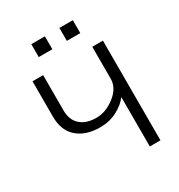

<svg xmlns="http://www.w3.org/2000/svg" viewBox="-215 -1080 1135 1220"><g transform="rotate(-30 352.5 -469.5)"><path d="M198.2 -844.7V-939.5H297.9V-844.7ZM404.3 -844.7V-939.5H502.9V-844.7ZM86.9 -472.7V-731.4H165V-471.7Q165 -403.3 207 -365.2Q249 -327.1 324.2 -327.1Q393.6 -327.1 459.5 -378.4Q525.4 -429.7 525.4 -497.1V-731.4H603.5V0H525.4V-360.4H523.4Q496.1 -322.3 440.4 -292.5Q384.8 -262.7 313.5 -262.7Q210.9 -262.7 148.9 -315.9Q86.9 -369.1 86.9 -472.7Z"/></g></svg>

Font: Gothic A1
Style: Regular
Weight: 400
Designer: HanYang I&C Co.,Ltd.
Foundry: HanYang I&C Co.,Ltd.
Version: Version 2.50